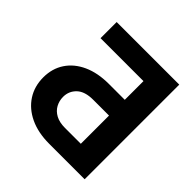

<svg xmlns="http://www.w3.org/2000/svg" viewBox="-187 -882 1039 1039"><g transform="rotate(45 333.0 -362.0)"><path d="M607.4 0H335.9Q251 0 188.7 -29.5Q126.5 -59.1 92.8 -111.3Q59.1 -163.6 59.1 -231.4Q59.1 -299.3 92.8 -350.1Q126.5 -400.9 188.5 -429.2Q250.5 -457.5 335.9 -457.5H457V-600.6H128.4V-724.1H607.4ZM457 -121.1V-336.9H335.9Q272.5 -336.9 241 -306.9Q209.5 -276.9 209.5 -232.9Q209.5 -202.6 223.4 -177Q237.3 -151.4 265.4 -136.2Q293.5 -121.1 335.9 -121.1Z"/></g></svg>

Font: Inter 16pt
Style: Bold
Weight: 700
Version: Version 4.001;git-66647c0bb